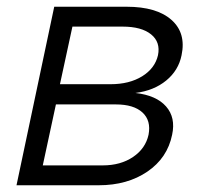

<svg xmlns="http://www.w3.org/2000/svg" viewBox="-20 -550 640 570"><path d="M29 0 141 -530H356Q445 -530 489 -491Q533 -452 519 -386Q510 -341 473.5 -311Q437 -281 382 -274Q444 -267 473 -234Q502 -201 491 -150Q477 -81 417.5 -40.5Q358 0 273 0ZM158 -300H308Q364 -300 402 -323.5Q440 -347 449 -386Q457 -425 428.5 -448Q400 -471 344 -471H195ZM107 -59H285Q338 -59 375 -84Q412 -109 421 -150Q429 -192 403 -216Q377 -240 324 -240H146Z"/></svg>

Font: Geist Mono Light
Style: Italic
Weight: 300
Italic angle: -12°
Monospace: yes
Designer: Basement.studio, Andrés Briganti, Mateo Zaragoza
Foundry: Basement.studio, Vercel, Andrés Briganti, Guido Ferreyra, Mateo Zaragoza
Version: Version 1.500; ttfautohint (v1.8.4.7-5d5b)